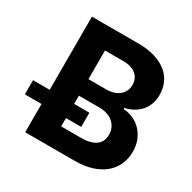

<svg xmlns="http://www.w3.org/2000/svg" viewBox="-161 -887 1045 1046"><g transform="rotate(30 362.0 -363.5)"><path d="M21.7 -267H126.4V-727.3H417.6Q478 -727.3 523.1 -713.4Q568.2 -699.6 598.5 -674.9Q628.9 -650.2 644 -615.9Q659.1 -581.7 659.1 -540.8Q659.1 -508.9 649.1 -482.8Q639.2 -456.7 621.6 -437Q604 -417.3 580.1 -404.1Q556.1 -391 527.7 -384.6V-377.5Q558.6 -376.1 587.5 -363.5Q616.5 -350.9 638.7 -328.1Q660.9 -305.4 674.2 -273.4Q687.5 -241.5 687.5 -201Q687.5 -157.7 671.3 -120.7Q655.2 -83.8 623.6 -57Q592 -30.2 545.3 -15.1Q498.6 0 437.1 0H126.4V-177.9H21.7ZM280.2 -422.9H394.2Q417.6 -422.9 437.9 -429.3Q458.1 -435.7 472.7 -447.6Q487.2 -459.5 495.6 -476.6Q503.9 -493.6 503.9 -515.3Q503.9 -535.2 496.8 -551.3Q489.7 -567.5 476 -578.8Q462.4 -590.2 442.5 -596.6Q422.6 -603 397 -603H280.2ZM280.2 -318.9V-267H376.1V-177.9H280.2V-125.7H405.5Q437.9 -125.7 461.1 -132.1Q484.4 -138.5 499.5 -150.4Q514.6 -162.3 521.7 -179Q528.8 -195.7 528.8 -216.3Q528.8 -238.6 520.4 -257.6Q512.1 -276.6 496.6 -290.1Q481.2 -303.6 459 -311.3Q436.8 -318.9 409.1 -318.9Z"/></g></svg>

Font: Cannonade
Style: Bold
Weight: 700
Designer: Rasmus Andersson
Foundry: rsms
Version: Version 3.012;git-f93a4a705